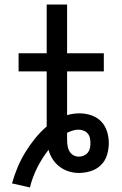

<svg xmlns="http://www.w3.org/2000/svg" viewBox="-20 -755 540 847"><path d="M112 72 33 54Q43 18 57.5 -16.5Q72 -51 91.5 -83Q111 -115 134.5 -144Q158 -173 186 -197V-440H62V-520H186V-735H276V-520H438V-440H276V-247Q289 -251 303 -253Q317 -255 331 -255Q357 -255 382.5 -246.5Q408 -238 426 -219.5Q444 -201 452 -175.5Q460 -150 460 -124Q460 -97 452 -71Q444 -45 425 -26.5Q406 -8 380 0Q354 8 328 8Q305 8 283 1Q261 -6 243 -19.5Q225 -33 212.5 -52.5Q200 -72 194 -94Q165 -57 144 -15Q123 27 112 72ZM328 -64Q339 -64 349.5 -68.5Q360 -73 367 -81.5Q374 -90 376.5 -101Q379 -112 379 -124Q379 -135 376.5 -146.5Q374 -158 366.5 -166.5Q359 -175 348 -179Q337 -183 326 -183Q313 -183 300.5 -179Q288 -175 276 -169Q276 -162 276 -155Q276 -148 276 -141Q276 -128 277.5 -115Q279 -102 285 -90Q291 -78 302.5 -71Q314 -64 328 -64Z"/></svg>

Font: Iosevka SS04 Medium
Style: Regular
Weight: 500
Monospace: yes
Designer: Belleve Invis
Foundry: Belleve Invis
Version: Version 19.0.0; ttfautohint (v1.8.4)